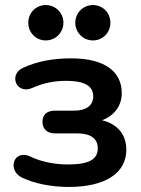

<svg xmlns="http://www.w3.org/2000/svg" viewBox="-20 -730 559 760"><path d="M252 10C400 10 480 -47 480 -137C480 -198 445 -239 384 -254C432 -272 462 -311 462 -361C462 -448 393 -499 262 -499C191 -499 128 -488 70 -461C13 -434 45 -354 108 -382C151 -401 194 -410 241 -410C322 -410 349 -386 349 -348C349 -312 320 -292 274 -292H197C166 -292 148 -276 148 -248C148 -220 166 -202 197 -202H286C338 -202 367 -182 367 -143C367 -100 334 -79 249 -79C200 -79 143 -89 101 -110C34 -142 7 -56 67 -27C117 -3 184 10 252 10ZM161 -570C200 -570 231 -601 231 -640C231 -679 200 -710 161 -710C122 -710 92 -679 92 -640C92 -601 122 -570 161 -570ZM348 -570C387 -570 417 -601 417 -640C417 -679 387 -710 348 -710C309 -710 278 -679 278 -640C278 -601 309 -570 348 -570Z"/></svg>

Font: SN Pro SemiBold
Style: Regular
Weight: 600
Designer: Tobias Whetton
Foundry: Supernotes
Version: Version 1.003;Glyphs 3.3 (3324)